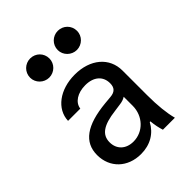

<svg xmlns="http://www.w3.org/2000/svg" viewBox="-221 -907 1042 1042"><g transform="rotate(-45 300.0 -386.5)"><path d="M403 -381C403 -347 387 -330 351 -327L307 -323C152 -308 77 -254 77 -155C77 -58 148 10 250 10C321 10 376 -23 406 -80H411C414 -48 420 -22 427 0H519C506 -49 499 -113 499 -193V-382C499 -482 419 -550 300 -550C185 -550 100 -486 97 -398H191C196 -440 240 -469 300 -469C364 -469 403 -435 403 -381ZM403 -277V-208C403 -129 344 -67 269 -67C211 -67 174 -103 174 -156C174 -214 217 -244 316 -256L358 -262C376 -264 391 -269 403 -277ZM117 -709C117 -669 151 -636 191 -636C232 -636 265 -669 265 -709C265 -751 232 -783 191 -783C151 -783 117 -751 117 -709ZM329 -709C329 -669 363 -636 403 -636C444 -636 477 -669 477 -709C477 -751 444 -783 403 -783C363 -783 329 -751 329 -709Z"/></g></svg>

Font: CommitMono
Style: 500Regular
Weight: 500
Monospace: yes
Designer: Eigil Nikolajsen
Foundry: Eigil Nikolajsen
Version: Version 1.143